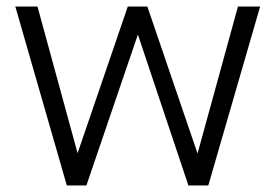

<svg xmlns="http://www.w3.org/2000/svg" viewBox="-20 -569 845 589"><path d="M245 0H185L27 -549H95L218 -99L372 -549H432L586 -98L710 -549H778L619 0H558L403 -463Z"/></svg>

Font: Open Sauce One Light
Style: Regular
Weight: 300
Designer: Alfredo Marco Pradil
Foundry: Creative Sauce Fz LLC
Version: Version 1.477